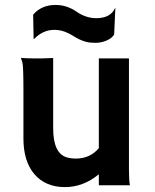

<svg xmlns="http://www.w3.org/2000/svg" viewBox="-20 -745 623 772"><path d="M377.4 -44.4Q314.9 7.3 241.2 7.3Q162.1 7.3 117.2 -45.9Q74.2 -97.7 74.2 -188V-381.8Q74.2 -479.5 70.1 -493.9Q65.9 -508.3 64 -512.2Q86.4 -510.3 110.8 -510.3H151.4Q167.5 -510.3 193.8 -511.7V-229Q193.8 -128.4 248.5 -112.3Q265.1 -107.4 284.7 -107.4Q342.3 -107.4 377.4 -149.4V-510.3H498.5V-62.5Q498.5 -19.5 502.4 0H377.4ZM198.7 -625Q152.8 -625 117.2 -588.4L115.2 -588.9L113.3 -686Q146.5 -725.1 203.6 -725.1Q248.5 -725.1 287.1 -698.5Q325.7 -671.9 366.7 -671.9Q424.8 -671.9 442.9 -712.9L443.8 -711.9L439 -606.4Q430.7 -591.8 409.2 -582.3Q387.7 -572.8 364.3 -572.8Q340.8 -572.8 326.4 -576.7Q312 -580.6 299.8 -586.4Q287.6 -592.3 277.1 -598.9Q266.6 -605.5 254.9 -611.3Q227.5 -625 198.7 -625Z"/></svg>

Font: Hammersmith One
Style: Regular
Weight: 400
Designer: Nicole Fally
Foundry: Nicole Fally
Version: Version 1.003